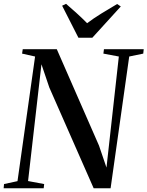

<svg xmlns="http://www.w3.org/2000/svg" viewBox="-36 -1006 788 1026"><path d="M-16.5 0 -14.5 -22.5 57.5 -38 151.5 -704 82 -719.5 85.5 -743H267.5L493 -228L533 -110.5L599 -704L516.5 -719.5L519.5 -743H732L729.5 -719.5L654.5 -704L555 0H464.5L227.5 -538.5L185.5 -662.5L114 -38.5L200 -22.5L197.5 0ZM383 -804.5 296 -975.5 317 -985.5Q346 -960.5 374.5 -934.8Q403 -909 429.5 -882Q464.5 -908.5 505.2 -933.5Q546 -958.5 590 -984.5L609.5 -971.5L457.5 -804.5Z"/></svg>

Font: Merriweather 120pt Medium
Style: Italic
Weight: 500
Italic angle: -7.8°
Version: Version 2.101